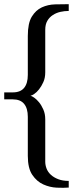

<svg xmlns="http://www.w3.org/2000/svg" viewBox="-23 -743 358 914"><path d="M-2.9 -303.2H38.1Q74.2 -303.2 91.8 -324.7Q109.4 -346.2 109.4 -386.2V-571.8Q109.4 -632.8 128.4 -663.8Q147.5 -694.8 176.3 -708Q205.1 -721.2 239.3 -722.2Q273.4 -723.1 304.2 -723.1V-690.9Q284.2 -690.9 264.6 -686.5Q245.1 -682.1 228.8 -671.6Q212.4 -661.1 202.4 -644Q192.4 -627 192.4 -601.1V-398.9Q192.4 -372.1 183.3 -352.1Q174.3 -332 162.8 -317.6Q151.4 -303.2 139.9 -295.7Q128.4 -288.1 122.1 -287.1Q128.4 -286.1 139.9 -278.1Q151.4 -270 162.8 -256.1Q174.3 -242.2 183.3 -221.7Q192.4 -201.2 192.4 -174.8V26.9Q192.4 43 198.7 59.6Q205.1 76.2 219.2 89.1Q233.4 102.1 254.4 110.1Q275.4 118.2 304.2 118.2V149.9Q280.3 151.9 247.3 150.4Q214.4 148.9 183.3 135Q152.3 121.1 130.9 89.6Q109.4 58.1 109.4 -1V-187Q109.4 -227.1 91.8 -248.5Q74.2 -270 38.1 -270H-2.9Z"/></svg>

Font: Brawler
Style: Regular
Weight: 400
Version: Version 1.000